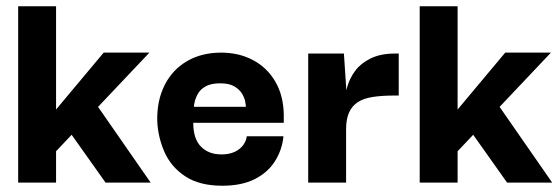

<svg xmlns="http://www.w3.org/2000/svg" viewBox="-20 -583 1783 613"><path d="M159 0H38V-563H159ZM254 -298 461 0H317L166 -213ZM157 -98V-231L311 -415H457Z M690 10Q617 10 571.5 -20Q526 -50 505 -98Q484 -146 482 -198Q481 -263 506 -312Q531 -361 577.5 -388Q624 -415 686 -415Q743 -415 788 -391Q833 -367 859 -322.5Q885 -278 886 -217Q886 -216 886 -206Q886 -196 886 -191H597Q597 -140 621.5 -115Q646 -90 687 -90Q721 -90 742.5 -106Q764 -122 768 -148H885Q881 -105 858 -68.5Q835 -32 793 -11Q751 10 690 10ZM599 -242H765Q765 -246 763 -258Q761 -270 753 -283.5Q745 -297 728.5 -307Q712 -317 683 -317Q655 -317 638 -308Q621 -299 613 -285.5Q605 -272 602 -259.5Q599 -247 599 -242Z M964 0V-412H1078L1086 -292L1085 -203V0ZM1085 -171 1082 -263Q1082 -283 1089.5 -308.5Q1097 -334 1114.5 -357.5Q1132 -381 1163.5 -396.5Q1195 -412 1241 -412H1253V-278H1240Q1200 -278 1170.5 -273.5Q1141 -269 1122.5 -257Q1104 -245 1094.5 -224Q1085 -203 1085 -171Z M1441 0H1320V-563H1441ZM1536 -298 1743 0H1599L1448 -213ZM1439 -98V-231L1593 -415H1739Z"/></svg>

Font: Darker Grotesque Light ExtraBold
Style: Regular
Weight: 800
Version: Version 1.000;gftools[0.9.28]